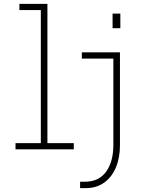

<svg xmlns="http://www.w3.org/2000/svg" viewBox="-20 -770 765 990"><path d="M60 0V-32H190.5V-718H80V-750H224.5V-32H360.5V0ZM560.5 -700H600.5V-624.5H560.5ZM393 200V167H418Q489.5 167 527 115.5Q564.5 64 564.5 -23V-468H402V-500H598.5V-20.5Q598.5 44.5 577.2 94.2Q556 144 516.5 172Q477 200 422 200Z"/></svg>

Font: Trispace SemiCondensed Thin
Style: Regular
Weight: 100
Width: 4
Designer: Tyler Finck
Foundry: Etcetera Type Company
Version: Version 1.210; ttfautohint (v1.8.3)